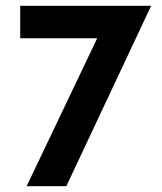

<svg xmlns="http://www.w3.org/2000/svg" viewBox="-20 -645 561 665"><path d="M72.2 0 316.7 -512.5H50V-625H503.5L209.7 0Z"/></svg>

Font: co2trust
Style: Bold
Weight: 700
Designer: Kristian Moeller
Foundry: Dicotype
Version: Version 1.000